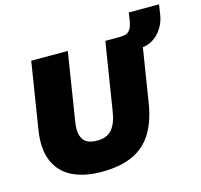

<svg xmlns="http://www.w3.org/2000/svg" viewBox="-117 -956 1150 1096"><g transform="rotate(-15 457.5 -407.5)"><path d="M47 0ZM352 12Q252 12 181 -22.5Q110 -57 78.5 -129.5Q47 -202 65 -315L127 -705H343L279 -300Q269 -236 290.5 -201.5Q312 -167 375 -167Q432 -167 461.5 -202Q491 -237 501 -304L565 -705H777L712 -297Q696 -196 654.5 -127Q613 -58 539 -23Q465 12 352 12ZM766 -615 645 -692 647 -705Q669 -705 685.5 -709.5Q702 -714 713.5 -732Q725 -750 731 -792L736 -827H915L906 -768Q897 -710 859.5 -667Q822 -624 766 -615Z"/></g></svg>

Font: Winston Black
Style: Italic
Weight: 900
Italic angle: -9°
Designer: Original fonts by Vernon Adams / Changes by Cristiano Sobral
Foundry: VOriginal fonts by Vernon Adams / Changes by Cristiano Sobral
Version: Version 2.503;July 17, 2020;FontCreator 13.0.0.2655 64-bit